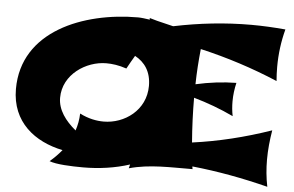

<svg xmlns="http://www.w3.org/2000/svg" viewBox="-53 -805 1433 935"><g transform="rotate(5 663.5 -337.5)"><path d="M915 -2C914 -6 913 -11 913 -15C1039 -2 1163 21 1285 52C1276 8 1272 -36 1272 -80C1272 -128 1277 -176 1285 -224C1155 -179 1027 -148 901 -131C895 -205 892 -281 892 -349C959 -330 1024 -306 1087 -276C1082 -300 1080 -324 1080 -348C1080 -379 1084 -409 1091 -439C1025 -438 959 -430 893 -415C894 -472 898 -531 904 -588C1035 -558 1162 -517 1285 -465C1283 -488 1282 -511 1282 -534C1282 -597 1290 -659 1306 -719C1250 -724 1194 -727 1139 -727C1011 -727 885 -713 760 -687C682 -705 663 -711 643 -717C643 -714 644 -712 644 -709C623 -712 602 -715 586 -715C320 -715 24 -600 24 -316C24 -154 139 -67 276 -39C259 -18 240 1 218 20C251 33 324 36 383 36C461 36 539 25 610 2L605 21C705 -7 808 -1 915 -2ZM668 -387C668 -268 565 -195 463 -195C429 -195 389 -202 346 -224C345 -194 340 -167 331 -140C280 -182 242 -233 242 -292C242 -407 354 -479 452 -479C480 -479 513 -475 551 -462C563 -485 576 -506 588 -527C636 -501 668 -457 668 -387Z"/></g></svg>

Font: Shojumaru
Style: Regular
Weight: 400
Designer: Astigmatic (AOETI)
Foundry: Astigmatic (AOETI)
Version: Version 1.000